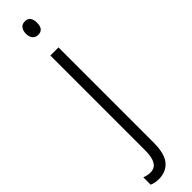

<svg xmlns="http://www.w3.org/2000/svg" viewBox="-360 -697 904 904"><g transform="rotate(-45 92.5 -245.0)"><path d="M66 -686Q66 -706 75.5 -718.5Q85 -731 104 -731Q123 -731 131.5 -718.5Q140 -706 140 -686Q140 -641 104 -641Q86 -641 76 -653Q66 -665 66 -686ZM27 241Q12 241 0 238.5Q-12 236 -21 232V183Q-1 191 20 191Q75 191 75 100V-532H129V102Q129 175 102 207.5Q75 240 27 241Z"/></g></svg>

Font: Noto Sans Gurmukhi Condensed Light
Style: Regular
Weight: 300
Width: 3
Designer: Jelle Bosma - Monotype Design Team
Foundry: Monotype Imaging Inc.
Version: Version 2.004; ttfautohint (v1.8.4.7-5d5b)